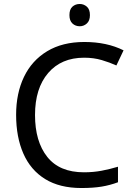

<svg xmlns="http://www.w3.org/2000/svg" viewBox="-20 -935 672 965"><path d="M403 -645Q288 -645 222 -568Q156 -491 156 -357Q156 -224 217.5 -146.5Q279 -69 402 -69Q449 -69 491 -77Q533 -85 573 -97V-19Q533 -4 490.5 3Q448 10 389 10Q280 10 207 -35Q134 -80 97.5 -163Q61 -246 61 -358Q61 -466 100.5 -548.5Q140 -631 217 -677.5Q294 -724 404 -724Q517 -724 601 -682L565 -606Q532 -621 491.5 -633Q451 -645 403 -645ZM381 -915Q401 -915 416.5 -901.5Q432 -888 432 -859Q432 -831 416.5 -817Q401 -803 381 -803Q359 -803 344 -817Q329 -831 329 -859Q329 -888 344 -901.5Q359 -915 381 -915Z"/></svg>

Font: Noto Sans Tirhuta
Style: Regular
Weight: 400
Designer: Monotype Design Team
Foundry: Monotype Imaging Inc.
Version: Version 2.003; ttfautohint (v1.8.4.7-5d5b)